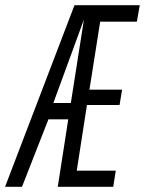

<svg xmlns="http://www.w3.org/2000/svg" viewBox="-58 -720 559 740"><path d="M164.6 0 205.1 -260.2H128.7L26.8 0H-38.5L229.1 -700H480.7L469.5 -636.4H328.1L286.7 -374.4H412.6L402.8 -315.4H277.1L237.8 -62.1H388.2L378.4 0ZM147.6 -322.9H215L265.6 -645.1Z"/></svg>

Font: Georama
Style: Italic
Weight: 400
Width: 2
Italic angle: -9°
Designer: Jean-Baptiste Levee
Foundry: Production Type
Version: Version 1.000